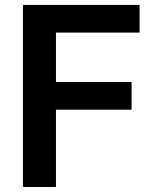

<svg xmlns="http://www.w3.org/2000/svg" viewBox="-20 -747 626 767"><path d="M71.7 0V-727.3H537.6V-616.8H203.5V-419.4H505.7V-308.9H203.5V0Z"/></svg>

Font: InterMG SemiBold
Style: Regular
Weight: 600
Designer: Rasmus Andersson
Foundry: rsms
Version: Version 3.019;December 26, 2023;FontCreator 15.0.0.2955 64-b